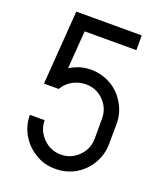

<svg xmlns="http://www.w3.org/2000/svg" viewBox="-149 -898 864 1015"><g transform="rotate(20 283.5 -390.5)"><path d="M506.8 -315.4Q506.8 -240.2 505.9 -222.7Q505.9 -205.1 505.9 -203.1Q505.9 -170.9 497.1 -140.6Q488.3 -111.3 472.7 -85.9Q443.4 -38.1 393.6 -8.8Q342.8 19.5 283.2 19.5Q251 19.5 220.7 11.7Q191.4 2.9 166 -13.7Q118.2 -43 88.9 -92.8Q59.6 -142.6 59.6 -203.1Q87.9 -203.1 142.6 -203.1Q142.6 -145.5 184.6 -103.5Q225.6 -61.5 284.2 -61.5Q342.8 -61.5 383.8 -103.5Q424.8 -144.5 424.8 -203.1Q424.8 -231.4 424.8 -258.8Q424.8 -287.1 424.8 -315.4Q424.8 -373 383.8 -415Q342.8 -456.1 284.2 -456.1Q244.1 -456.1 209 -436.5Q173.8 -416 156.2 -383.8Q134.8 -383.8 114.3 -383.8Q93.8 -383.8 73.2 -383.8Q83 -522.5 103.5 -799.8Q107.4 -799.8 111.3 -799.8Q115.2 -799.8 119.1 -799.8Q236.3 -799.8 471.7 -799.8Q471.7 -772.5 471.7 -716.8Q375 -716.8 180.7 -716.8Q175.8 -646.5 165 -503.9Q191.4 -519.5 220.7 -529.3Q251 -538.1 284.2 -538.1Q316.4 -538.1 345.7 -529.3Q376 -520.5 401.4 -504.9Q449.2 -475.6 477.5 -424.8Q506.8 -375 506.8 -315.4Z"/></g></svg>

Font: CtripNumber regular
Style: Regular
Weight: 400
Version: Version 1.0